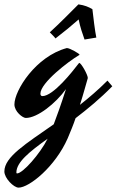

<svg xmlns="http://www.w3.org/2000/svg" viewBox="-132 -515 534 879"><path d="M360 -146C318 -104 276 -68 234 -35C251 -88 262 -131 269 -154C270 -157 270 -158 270 -158C270 -172 241 -225 231 -227C229 -226 228 -224 227 -223C201 -189 112 -75 62 -75C56 -75 53 -80 53 -86C53 -136 183 -235 229 -262C229 -262 232 -263 232 -265C232 -269 188 -295 174 -295C32 -257 -66 -101 -66 -37C-66 -4 -28 25 -14 25C40 25 123 -42 170 -107C146 -32 128 17 114 54C-13 143 -112 203 -112 270C-112 301 -69 344 -47 344C2 344 121 248 178 118C191 87 204 56 214 26C269 -16 326 -63 382 -120ZM-54 279C-56 279 -57 277 -57 275C-57 228 1 181 86 120C51 190 -28 279 -54 279ZM309 -343C303 -371 295 -437 291 -473C274 -483 256 -491 227 -495C194 -462 141 -408 96 -367C107 -355 115 -349 122 -339C165 -372 195 -397 228 -426C235 -391 246 -359 255 -334C275 -337 292 -340 309 -343Z"/></svg>

Font: Yesteryear
Style: Regular
Weight: 400
Designer: Astigmatic (AOETI)
Foundry: Astigmatic (AOETI)
Version: Version 1.000